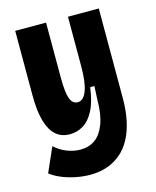

<svg xmlns="http://www.w3.org/2000/svg" viewBox="-105 -601 674 830"><g transform="rotate(-15 231.5 -185.5)"><path d="M197 157Q164 157 130 150Q96 143 68 131Q40 119 21 104L69 -5Q94 18 124.5 29.5Q155 41 183 41Q222 41 249.5 21Q277 1 293 -41.5Q309 -84 309 -150L312 -209H293Q285 -146 265 -107.5Q245 -69 217 -52Q189 -35 157 -35Q119 -35 94 -57Q69 -79 56 -124Q43 -169 43 -240V-528H181V-282Q181 -217 191 -188.5Q201 -160 225 -160Q238 -160 248 -169.5Q258 -179 265 -197.5Q272 -216 275.5 -243.5Q279 -271 279 -307V-528H417V-127Q417 -72 407.5 -27Q398 18 379.5 52.5Q361 87 334 110Q307 133 272.5 145Q238 157 197 157Z"/></g></svg>

Font: Bricolage Grotesque 24pt Condensed
Style: Bold
Weight: 700
Width: 3
Designer: Mathieu Triay
Foundry: Atelier Triay
Version: Version 1.001;gftools[0.9.33.dev8+g029e19f]